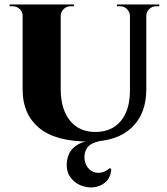

<svg xmlns="http://www.w3.org/2000/svg" viewBox="-20 -620 746 857"><path d="M251 -600V-223Q251 -133 292 -82Q333 -31 405 -31Q478 -31 518.5 -79Q559 -127 560 -212V-600H633V-221Q633 -112 567.5 -50Q502 12 380 12Q227 12 154 -49.5Q81 -111 81 -219V-600ZM83 -600V-549H81Q81 -567 68 -579.5Q55 -592 37 -592Q37 -592 30 -592Q23 -592 23 -592V-600ZM310 -600V-592Q310 -592 302.5 -592Q295 -592 295 -592Q277 -592 264 -579.5Q251 -567 251 -549H249V-600ZM562 -600V-549H560Q559 -567 546.5 -579.5Q534 -592 516 -592Q516 -592 509 -592Q502 -592 502 -592V-600ZM691 -600V-592Q691 -592 684 -592Q677 -592 677 -592Q659 -592 646 -579.5Q633 -567 633 -549H631V-600ZM414 7 424 10Q383 19 369 40Q355 61 357 88Q360 118 378 135Q396 152 421 151.5Q446 151 471 130L477 136Q473 174 450.5 193.5Q428 213 397.5 216Q367 219 338 206.5Q309 194 291.5 167Q274 140 279 99Q284 63 305.5 42Q327 21 356.5 13Q386 5 414 7Z"/></svg>

Font: Cinzel ExtraBold
Style: Regular
Weight: 800
Designer: Natanael Gama
Version: Version 2.000